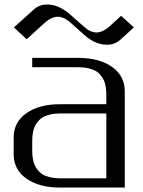

<svg xmlns="http://www.w3.org/2000/svg" viewBox="-20 -844 644 864"><path d="M356.4 -689.5 297.9 -741.7Q267.6 -768.6 239.7 -768.6Q211.4 -768.6 179.2 -739.7L100.1 -667.5L42.5 -720.7L132.3 -801.3Q156.2 -823.7 192.9 -823.7Q245.1 -823.7 297.9 -776.9L356.4 -725.1Q385.7 -697.8 414.6 -697.8Q441.4 -697.8 475.1 -727.1L524.9 -772.9L582.5 -720.7L522 -665.5Q496.1 -642.6 461.4 -642.6Q407.7 -642.6 356.4 -689.5ZM125 -541.5V-583.5H333.5Q426.8 -583.5 484.1 -543Q541.5 -502.4 541.5 -433.1V0H250Q156.2 0 98.9 -40.3Q41.5 -80.6 41.5 -149.9V-225.1Q41.5 -294.4 98.9 -334.7Q156.2 -375 250 -375H458.5V-410.6Q458.5 -423.8 458 -433.3Q457.5 -442.9 454.8 -457.5Q452.1 -472.2 447.3 -482.7Q442.4 -493.2 433.1 -505.1Q423.8 -517.1 411.1 -524.4Q398.4 -531.7 378.4 -536.6Q358.4 -541.5 333.5 -541.5ZM458.5 -41.5V-333.5H250Q225.1 -333.5 205.1 -328.6Q185.1 -323.7 172.4 -316.2Q159.7 -308.6 150.4 -296.9Q141.1 -285.2 136.2 -274.7Q131.3 -264.2 128.7 -249.5Q126 -234.9 125.5 -225.1Q125 -215.3 125 -202.1V-172.9Q125 -159.7 125.5 -149.9Q126 -140.1 128.7 -125.5Q131.3 -110.8 136.2 -100.3Q141.1 -89.8 150.4 -78.1Q159.7 -66.4 172.4 -58.8Q185.1 -51.3 205.1 -46.4Q225.1 -41.5 250 -41.5Z"/></svg>

Font: Gputeks
Style: Regular
Weight: 500
Version: Version 0.9